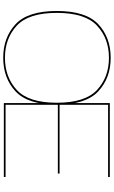

<svg xmlns="http://www.w3.org/2000/svg" viewBox="229 -950 724 1223"><g transform="rotate(90 591.5 -338.0)"><path d="M347.5 4Q476.5 4 561.2 -74.2Q646 -152.5 646 -337.5Q646 -522.5 561.2 -601.5Q476.5 -680.5 347.5 -680.5Q218.5 -680.5 134 -601.8Q49.5 -523 49.5 -337.5Q49.5 -152.5 134.2 -74.2Q219 4 347.5 4ZM347.5 -7Q225 -7 143.2 -82.2Q61.5 -157.5 61.5 -337.5Q61.5 -518 143.2 -593.8Q225 -669.5 347.5 -669.5Q470.5 -669.5 552.2 -593.8Q634 -518 634 -337.5Q634 -157.5 552.2 -82.2Q470.5 -7 347.5 -7ZM636 0H1107V-11H647V-344H1085V-355H647V-664H1107V-675H636Z"/></g></svg>

Font: Anybody SemiExpanded Thin
Style: Regular
Weight: 250
Width: 6
Version: Version 1.113;gftools[0.9.25]